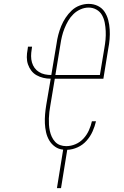

<svg xmlns="http://www.w3.org/2000/svg" viewBox="-20 -763 640 988"><path d="M273 205 305 7Q282 5 263.5 -8Q245 -21 233.5 -40.5Q222 -60 217 -82.5Q212 -105 211 -128Q210 -151 212 -175Q214 -199 218 -223L241 -358Q221 -358 202.5 -362.5Q184 -367 168 -376Q152 -385 141 -399.5Q130 -414 124 -431.5Q118 -449 118 -468.5Q118 -488 122 -508L124 -523H145L143 -508Q140 -491 140 -474Q140 -457 144.5 -441.5Q149 -426 158 -413.5Q167 -401 180.5 -392.5Q194 -384 210.5 -380.5Q227 -377 244 -377L271 -538Q274 -561 280 -584Q286 -607 295 -629Q304 -651 317.5 -671.5Q331 -692 349 -709Q367 -726 390 -734.5Q413 -743 436 -743Q462 -743 483.5 -732.5Q505 -722 518 -702.5Q531 -683 537 -659.5Q543 -636 544.5 -611.5Q546 -587 544 -562Q542 -537 537 -512L512 -358H262L239 -220Q236 -204 234 -187Q232 -170 231.5 -153.5Q231 -137 232 -121Q233 -105 236.5 -89Q240 -73 246.5 -59Q253 -45 263.5 -33.5Q274 -22 289 -16.5Q304 -11 321 -11Q345 -11 368.5 -21Q392 -31 409.5 -50Q427 -69 437.5 -92.5Q448 -116 453 -139H474Q468 -113 456.5 -87Q445 -61 425.5 -39Q406 -17 379.5 -5Q353 7 326 8L294 205ZM265 -377H494L517 -515Q521 -537 523 -559Q525 -581 524 -603Q523 -625 519 -646Q515 -667 505 -685Q495 -703 476.5 -713.5Q458 -724 436 -724Q415 -724 394.5 -715Q374 -706 358 -690.5Q342 -675 331 -656Q320 -637 312 -617Q304 -597 299 -576.5Q294 -556 291 -535Z"/></svg>

Font: Iosevka SS04 Th Ex Obl
Style: Regular
Weight: 100
Width: 7
Italic angle: -9°
Monospace: yes
Designer: Belleve Invis
Foundry: Belleve Invis
Version: Version 19.0.0; ttfautohint (v1.8.4)